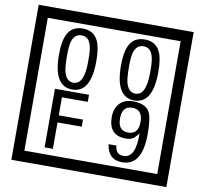

<svg xmlns="http://www.w3.org/2000/svg" viewBox="-106 -1075 1366 1281"><g transform="rotate(10 577.5 -435.0)"><path d="M1103 90H53V-960H1103ZM1028 15V-885H128V15ZM497 -656Q497 -442 371 -442Q244 -442 244 -656Q244 -744 265 -789Q294 -855 371 -855Q448 -855 477 -789Q497 -745 497 -656ZM444 -656Q444 -723 435 -752Q420 -809 371 -809Q322 -809 306 -752Q298 -723 298 -656Q298 -587 306 -553Q322 -488 371 -488Q419 -488 435 -554Q444 -587 444 -656ZM917 -656Q917 -442 791 -442Q664 -442 664 -656Q664 -744 685 -789Q714 -855 791 -855Q868 -855 897 -789Q917 -745 917 -656ZM864 -656Q864 -723 855 -752Q840 -809 791 -809Q742 -809 726 -752Q718 -723 718 -656Q718 -587 726 -553Q742 -488 791 -488Q839 -488 855 -554Q864 -587 864 -656ZM488 -379H313V-257H477V-209H313V-30H257V-427H488ZM919 -238Q919 -22 784 -22Q687 -22 674 -125H727Q731 -65 785 -65Q868 -65 865 -232Q844 -205 834 -197Q814 -182 780 -182Q663 -182 663 -308Q663 -366 695.5 -400.5Q728 -435 786 -435Q870 -435 898 -385Q919 -346 919 -238ZM858 -308Q858 -392 788 -392Q719 -392 719 -308Q719 -224 788 -224Q858 -224 858 -308Z"/></g></svg>

Font: Unicode BMP Fallback SIL
Style: Regular
Weight: 400
Foundry: NRSI, SIL International
Version: Version 5.1 Based on Unicode 5.1